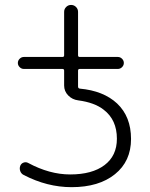

<svg xmlns="http://www.w3.org/2000/svg" viewBox="-20 -774 611 782"><path d="M77.1 -493.2Q67.4 -493.2 60.1 -500.5Q52.7 -507.8 52.7 -517.6Q52.7 -527.3 60.1 -534.7Q67.4 -542 77.1 -542H234.4Q241.2 -542 241.2 -548.8V-725.6Q241.2 -737.3 249.5 -745.6Q257.8 -753.9 269.5 -753.9Q281.2 -753.9 289.6 -745.6Q297.9 -737.3 297.9 -725.6V-548.8Q297.9 -542 304.7 -542H460Q469.7 -542 477.1 -534.7Q484.4 -527.3 484.4 -517.6Q484.4 -507.8 477.1 -500.5Q469.7 -493.2 460 -493.2H304.7Q297.9 -493.2 297.9 -486.3V-421.9Q297.9 -414.1 304.7 -413.1Q401.4 -404.3 457 -352.5Q513.7 -298.8 513.7 -208Q513.7 -117.2 448.2 -64.5Q382.8 -11.7 271.5 -11.7Q171.9 -11.7 76.2 -61.5Q66.4 -66.4 62.5 -77.1Q58.6 -87.9 62.5 -98.6Q66.4 -108.4 76.2 -111.8Q85.9 -115.2 94.7 -110.4Q181.6 -63.5 265.6 -63.5Q355.5 -63.5 405.8 -101.6Q456.1 -139.6 456.1 -209Q456.1 -286.1 402.3 -327.1Q365.2 -356.4 298.8 -365.2Q274.4 -368.2 257.8 -385.3Q241.2 -402.3 241.2 -425.8V-486.3Q241.2 -493.2 234.4 -493.2Z"/></svg>

Font: irohamaru Light
Style: Regular
Weight: 200
Designer: [Source Han Sans]
Ryoko NISHIZUKA  (kana & ideographs); Paul D. Hunt (Latin, Greek & Cyrillic); Wenlong ZHANG  (bopomofo
Version: Version 1.01